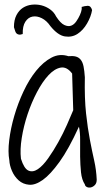

<svg xmlns="http://www.w3.org/2000/svg" viewBox="-20 -830 450 854"><path d="M357.4 -9.8Q343.8 -30.3 340.3 -63.5Q336.9 -96.7 336.4 -133.3Q335.9 -169.9 336.4 -205.6Q336.9 -241.2 331.1 -266.6Q285.2 -166 244.6 -109.9Q204.1 -53.7 170.4 -29.8Q136.7 -5.9 109.4 -8.3Q82 -10.7 63 -27.8Q43.9 -44.9 33.2 -69.8Q22.5 -94.7 21.5 -117.2Q14.6 -154.3 21 -206.5Q27.3 -258.8 43.5 -314.5Q59.6 -370.1 84.5 -423.3Q109.4 -476.6 141.1 -515.6Q172.9 -554.7 209 -573.7Q245.1 -592.8 284.2 -580.1Q303.7 -582 316.9 -578.6Q330.1 -575.2 338.9 -564.5Q347.7 -553.7 351.6 -534.7Q355.5 -515.6 357.4 -486.3Q355.5 -391.6 362.8 -325.2Q370.1 -258.8 379.9 -208Q389.6 -157.2 398.9 -116.2Q408.2 -75.2 410.2 -31.2Q410.2 -15.6 402.3 -7.3Q394.5 1 384.8 3.4Q375 5.9 366.7 2Q358.4 -2 357.4 -9.8ZM300.8 -502.9Q277.3 -534.2 250 -529.3Q222.7 -524.4 195.8 -495.6Q168.9 -466.8 144.5 -420.4Q120.1 -374 102.5 -321.3Q85 -268.6 76.7 -216.3Q68.4 -164.1 73.2 -124Q86.9 -80.1 106.4 -71.3Q126 -62.5 148.4 -77.6Q170.9 -92.8 194.3 -126Q217.8 -159.2 239.3 -197.8Q260.7 -236.3 277.8 -274.9Q294.9 -313.5 305.7 -339.8ZM341.8 -798.8Q357.4 -803.7 370.6 -804.2Q383.8 -804.7 389.6 -785.2Q384.8 -755.9 367.2 -725.6Q349.6 -695.3 324.7 -679.2Q299.8 -663.1 268.6 -668Q237.3 -672.9 204.1 -713.9Q187.5 -738.3 166 -749Q144.5 -759.8 125 -756.3Q105.5 -752.9 92.8 -733.4Q80.1 -713.9 81.1 -678.7Q70.3 -674.8 63.5 -676.3Q56.6 -677.7 52.7 -682.1Q48.8 -686.5 46.9 -693.8Q44.9 -701.2 42 -709Q42 -741.2 53.2 -762.7Q64.5 -784.2 82 -795.4Q99.6 -806.6 121.6 -809.1Q143.6 -811.5 164.6 -806.2Q185.5 -800.8 203.1 -788.1Q220.7 -775.4 229.5 -756.8Q249 -726.6 266.1 -718.8Q283.2 -710.9 296.4 -715.8Q309.6 -720.7 319.3 -734.9Q329.1 -749 335.4 -763.2Q341.8 -777.3 343.3 -788.6Q344.7 -799.8 341.8 -798.8Z"/></svg>

Font: Shadows Into Light Two
Style: Regular
Weight: 400
Designer: Kimberly Geswein
Foundry: Kimberly Geswein
Version: Version 1.003 2012